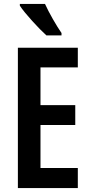

<svg xmlns="http://www.w3.org/2000/svg" viewBox="-20 -957 463 977"><path d="M209 -937H81V-928C106 -889 179 -810 216 -777H293V-789C269 -823 228 -894 209 -937ZM376 0V-102H186V-321H363V-422H186V-614H376V-714H71V0Z"/></svg>

Font: Noto Sans Sinhala UI ExtraCondensed SemiBold
Style: Regular
Weight: 600
Width: 2
Designer: Jelle Bosma - Monotype Design Team
Foundry: Monotype Imaging Inc.
Version: Version 2.006